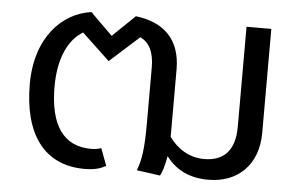

<svg xmlns="http://www.w3.org/2000/svg" viewBox="-45 -633 1115 710"><g transform="rotate(5 512.5 -278.0)"><path d="M63 -283C63 -101 139 12 292 12C329 12 350 5 371 -6L347 -70C338 -67 327 -64 310 -64C207 -64 155 -138 155 -282C155 -394 194 -462 243 -490L346 -393L455 -491C488 -476 507 -442 507 -384V-172C507 -76 499 -35 485 0L572 12C580 -1 588 -28 594 -62C632 -11 685 12 751 12C861 12 935 -60 935 -178V-564H843V-193C843 -98 796 -63 729 -63C673 -63 628 -93 599 -134V-384C599 -499 533 -555 432 -567L349 -487L267 -568C161 -554 63 -458 63 -283Z"/></g></svg>

Font: FiraGO Unicode
Style: Regular
Weight: 400
Designer: bBox Type
Foundry: bBox Type GmbH
Version: Version 1.001;PS 001.001;hotconv 1.0.88;makeotf.lib2.5.64775